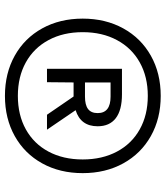

<svg xmlns="http://www.w3.org/2000/svg" viewBox="32 -820 655 758"><g transform="rotate(90 359.0 -441.5)"><path d="M664 -441Q664 -351 625.5 -281.2Q587 -211.5 517.8 -172.8Q448.5 -134 359 -134Q269.5 -134 200.2 -172.8Q131 -211.5 92.5 -281.2Q54 -351 54 -441Q54 -531 92.5 -601Q131 -671 200.2 -710Q269.5 -749 359 -749Q448.5 -749 517.8 -710Q587 -671 625.5 -601Q664 -531 664 -441ZM610 -441Q610 -518 579 -576.2Q548 -634.5 491.2 -666.2Q434.5 -698 359 -698Q283.5 -698 226.8 -666.2Q170 -634.5 138.8 -576.2Q107.5 -518 107.5 -441Q107.5 -364 138.8 -306Q170 -248 226.8 -216.5Q283.5 -185 359 -185Q434.5 -185 491.2 -216.5Q548 -248 579 -306Q610 -364 610 -441ZM415.5 -413 492.5 -300H433.5L361.5 -405H353H306L305 -300H252V-596H353Q415.5 -596 447.2 -571.5Q479 -547 479 -500Q479 -433 415.5 -413ZM362 -450Q395 -450 411 -462.2Q427 -474.5 427 -500Q427 -551 362 -551H306V-450Z"/></g></svg>

Font: Encode Sans Condensed Medium
Style: Regular
Weight: 500
Width: 3
Designer: Multiple Designers
Foundry: Impallari Type
Version: Version 2.000